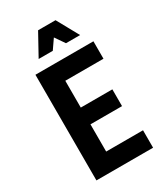

<svg xmlns="http://www.w3.org/2000/svg" viewBox="-248 -1151 1096 1259"><g transform="rotate(-30 300.0 -522.0)"><path d="M96 0V-800H535V-668H246V-465H485V-338H246V-132H525V0ZM166 -879 257 -1044H389L480 -879H373L286 -1005H360L273 -879Z"/></g></svg>

Font: Martian Mono Condensed SemiBold
Style: Regular
Weight: 600
Width: 3
Designer: Roman Shamin
Foundry: Evil Martians
Version: Version 1.000